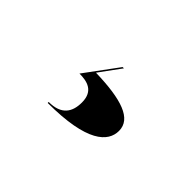

<svg xmlns="http://www.w3.org/2000/svg" viewBox="-38 -185 626 626"><g transform="rotate(45 274.5 128.0)"><path d="M257.5 175C257.5 218.5 238.5 250.5 179.5 250.5V255C360.5 255 408.5 205 408.5 155C408.5 99 341.5 77 221 74L275.5 -0.5H269.5L185 114C220 114 257.5 122 257.5 175Z"/></g></svg>

Font: Bodoni* 36pt Fatface
Style: Regular
Weight: 900
Version: Version 2.3